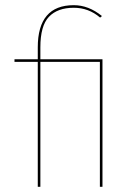

<svg xmlns="http://www.w3.org/2000/svg" viewBox="-20 -722 506 742"><path d="M126 -483H36V-493H126V-539Q126 -702 265 -702Q322.5 -702 374 -660L367 -654Q322.5 -692 265 -692Q202.5 -692 169.2 -657.2Q136 -622.5 136 -539V-493H376V0H366V-483H136V0H126Z"/></svg>

Font: HK Grotesk Thin
Style: Regular
Weight: 100
Designer: Alfredo Marco Pradil
Foundry: Hanken Design Co.
Version: Version 3.001